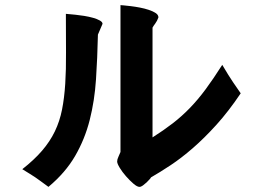

<svg xmlns="http://www.w3.org/2000/svg" viewBox="-20 -692 1040 749"><path d="M919 -328Q872 -258 824.5 -205.5Q777 -153 732 -114Q687 -75 645.5 -47.5Q604 -20 569 0Q569 1 564 7Q559 13 552 19.5Q545 26 537.5 31.5Q530 37 524 37Q515 37 500.5 24.5Q486 12 471.5 -4.5Q457 -21 447 -37.5Q437 -54 437 -62Q437 -70 442 -80.5Q447 -91 450 -99V-672Q451 -672 462.5 -671Q474 -670 490.5 -668Q507 -666 525.5 -662.5Q544 -659 560.5 -653.5Q577 -648 587.5 -641Q598 -634 598 -624Q593 -610 585.5 -600Q578 -590 576 -586L575 -584V-156Q619 -184 654 -211Q689 -238 720.5 -270.5Q752 -303 782 -343.5Q812 -384 847 -439Q873 -395 889 -371.5Q905 -348 919 -328ZM362 -557Q360 -466 354.5 -382.5Q349 -299 330 -224Q311 -149 273 -83.5Q235 -18 169 37Q151 24 139 15Q127 6 116.5 -1Q106 -8 94.5 -15Q83 -22 67 -32Q113 -68 144 -104Q175 -140 194 -179.5Q213 -219 222 -264.5Q231 -310 234.5 -365Q238 -420 237.5 -487.5Q237 -555 237 -638Q237 -638 248 -637Q259 -636 274.5 -634.5Q290 -633 308.5 -630Q327 -627 343 -622.5Q359 -618 369.5 -612Q380 -606 380 -599Q375 -587 369.5 -574.5Q364 -562 362 -557Z"/></svg>

Font: D2Coding ligature
Style: Bold
Weight: 700
Monospace: yes
Designer: Yong-Rak Park; Jeong-Hwan Yoon; Sang-Min Lee;
Foundry: NHN Corporation
Version: Version 1.3.2; Build 20180524